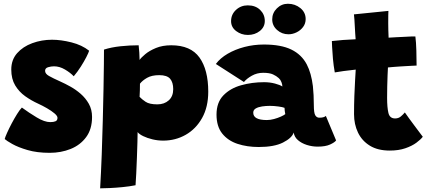

<svg xmlns="http://www.w3.org/2000/svg" viewBox="-20 -775 2278 1022"><path d="M244.5 38.5Q177.5 38.5 127 23.8Q76.5 9 45.5 -8.5Q14.5 -26 5 -35Q7.5 -45.5 17.8 -68.2Q28 -91 42.2 -118Q56.5 -145 71 -168.2Q85.5 -191.5 96.5 -202.5Q134.5 -174.5 175.8 -149.8Q217 -125 247.5 -125Q265 -125 275.5 -129.5Q286 -134 286 -148Q286 -158 270 -171.5Q254 -185 230.2 -198.8Q206.5 -212.5 183.5 -223Q147 -239.5 114.2 -262.8Q81.5 -286 60.8 -320.5Q40 -355 40 -405Q40 -456.5 71 -491.8Q102 -527 151.8 -545.2Q201.5 -563.5 257 -563.5Q304.5 -563.5 360.2 -549.5Q416 -535.5 454.5 -505Q451.5 -494.5 439.5 -471Q427.5 -447.5 410 -420Q392.5 -392.5 372.5 -369Q354.5 -388 325.8 -405Q297 -422 267.5 -422Q252 -422 236 -417.2Q220 -412.5 220 -398Q220 -382.5 240.5 -370.8Q261 -359 303.5 -340Q326 -330 354.5 -314.2Q383 -298.5 409.2 -275.8Q435.5 -253 452.8 -222.5Q470 -192 470 -152.5Q470 -87.5 438.5 -45Q407 -2.5 355.8 18Q304.5 38.5 244.5 38.5Z M513 227.5Q518 141.5 521.5 48Q525 -45.5 527.2 -135.8Q529.5 -226 531 -303.2Q532.5 -380.5 533 -435Q533.5 -489.5 533.5 -511Q572 -523.5 621.5 -528.8Q671 -534 718 -534Q720 -515.5 721.5 -494.8Q723 -474 723 -456Q731 -468 753 -486.5Q775 -505 810 -519.5Q845 -534 891.5 -534Q995 -534 1041.8 -468.8Q1088.5 -403.5 1088.5 -287Q1088.5 -205.5 1055.8 -147Q1023 -88.5 968.5 -57.5Q914 -26.5 848.5 -26.5Q820 -26.5 791.8 -33.2Q763.5 -40 742 -50.5Q720.5 -61 712.5 -72Q712.5 -55.5 711.5 -18.2Q710.5 19 708.8 64Q707 109 705.2 149Q703.5 189 701.5 211Q668.5 217.5 632.2 221Q596 224.5 564.2 226Q532.5 227.5 513 227.5ZM817.5 -219.5Q854.5 -219.5 878.2 -240.8Q902 -262 902 -300.5Q902 -336.5 885.5 -355.8Q869 -375 827.5 -375Q788 -375 763 -360.8Q738 -346.5 725 -329.5Q725 -317 724.5 -293.2Q724 -269.5 723 -259.5Q734.5 -247 755 -233.2Q775.5 -219.5 817.5 -219.5Z M1357 7.5Q1295.5 7.5 1244.5 -9.2Q1193.5 -26 1163 -64Q1132.5 -102 1132.5 -165Q1132.5 -229.5 1169 -267.2Q1205.5 -305 1263.5 -321.2Q1321.5 -337.5 1385.5 -337.5Q1416.5 -337.5 1443.8 -330.2Q1471 -323 1483 -314.5Q1483 -325 1478 -338Q1473 -351 1464 -359Q1451.5 -370.5 1433 -379Q1414.5 -387.5 1380.5 -387.5Q1348 -387.5 1320.5 -372Q1293 -356.5 1278.5 -338.5L1129 -434.5Q1152 -465.5 1191.8 -488.8Q1231.5 -512 1281.2 -525Q1331 -538 1384.5 -538Q1476 -538 1530.8 -511.2Q1585.5 -484.5 1613 -432Q1637 -386 1645.5 -316.5Q1648 -293.5 1649.2 -268.2Q1650.5 -243 1650.5 -215.5Q1650.5 -174 1658.2 -161.2Q1666 -148.5 1679.5 -148.5Q1705 -148.5 1714.5 -158L1769 -27.5Q1761.5 -17 1737 -5.8Q1712.5 5.5 1671 5.5Q1641.5 5.5 1613.2 -3.5Q1585 -12.5 1565.8 -29.2Q1546.5 -46 1543.5 -69.5Q1533.5 -40 1486.2 -16.2Q1439 7.5 1357 7.5ZM1400.5 -136Q1418.5 -136 1438.8 -141.5Q1459 -147 1475.5 -154.5Q1492 -162 1498.5 -167.5Q1497 -173 1495.8 -184.2Q1494.5 -195.5 1494.5 -201Q1485.5 -205 1461.8 -208.2Q1438 -211.5 1416 -211.5Q1395.5 -211.5 1375.2 -208.5Q1355 -205.5 1341.5 -197.8Q1328 -190 1328 -175Q1328 -136 1400.5 -136ZM1515.5 -592.5Q1480.5 -592.5 1454.8 -615.5Q1429 -638.5 1429 -672Q1429 -706 1453.8 -730.5Q1478.5 -755 1512.5 -755Q1550.5 -755 1578.8 -732Q1607 -709 1607 -673.5Q1607 -649.5 1593.2 -631.2Q1579.5 -613 1558.5 -602.8Q1537.5 -592.5 1515.5 -592.5ZM1299.5 -589Q1264.5 -589 1237.2 -609.5Q1210 -630 1210 -662.5Q1210 -698 1236 -722.2Q1262 -746.5 1299 -746.5Q1340 -746.5 1364.8 -722.2Q1389.5 -698 1389.5 -663.5Q1389.5 -631 1363 -610Q1336.5 -589 1299.5 -589Z M2230.5 -47Q2219.5 -32.5 2196.2 -15.2Q2173 2 2137.5 14.2Q2102 26.5 2054.5 26.5Q1991 26.5 1948.8 0.5Q1906.5 -25.5 1885.5 -69.5Q1864.5 -113.5 1864.5 -167Q1864.5 -216.5 1866.2 -264.2Q1868 -312 1870.2 -349.2Q1872.5 -386.5 1873.5 -404.5Q1841 -401 1808.8 -396.8Q1776.5 -392.5 1762 -389.5Q1755.5 -425.5 1752.2 -462Q1749 -498.5 1747.8 -524.8Q1746.5 -551 1746.5 -556.5Q1776 -560 1806.2 -562.2Q1836.5 -564.5 1873 -566Q1872 -573 1870.8 -596.2Q1869.5 -619.5 1868.5 -636.5Q1868 -653.5 1866.5 -671.2Q1865 -689 1864 -698.5L2047.5 -717Q2046.5 -704 2046.5 -651Q2046.5 -635.5 2047 -616Q2047.5 -596.5 2048.5 -574.5Q2066 -575.5 2088.2 -576.8Q2110.5 -578 2123 -578.5Q2152.5 -580.5 2169 -580.8Q2185.5 -581 2191 -581Q2195 -550.5 2196.2 -506Q2197.5 -461.5 2197.5 -426Q2192.5 -426 2166 -424.5Q2139.5 -423 2114.5 -421.5Q2097.5 -420.5 2076.2 -418.8Q2055 -417 2045 -416Q2044 -401.5 2043 -374.2Q2042 -347 2041.2 -315.2Q2040.5 -283.5 2040.5 -254Q2040.5 -203 2047.5 -173.8Q2054.5 -144.5 2083 -144.5Q2101 -144.5 2113.5 -155Q2126 -165.5 2135 -176.5Q2143 -164.5 2157 -145.5Q2171 -126.5 2186.2 -106Q2201.5 -85.5 2213.8 -69.2Q2226 -53 2230.5 -47Z"/></svg>

Font: Grandstander Black
Style: Regular
Weight: 900
Designer: Tyler Finck
Foundry: Etcetera Type Co
Version: Version 1.200; ttfautohint (v1.8.3)